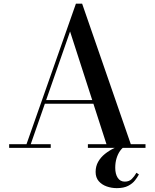

<svg xmlns="http://www.w3.org/2000/svg" viewBox="-20 -784 820 1018"><path d="M212.5 -234V-253.5H532V-234ZM415.5 -764.5 673.5 -19.5H751.5V0H446V-19.5H544.5L351.5 -617L143 -19.5H249V0H28.5V-19.5H120.5L382.5 -764.5ZM599 213.5Q571.5 213.5 545.8 204.5Q520 195.5 503.5 176.5Q487 157.5 487 127.5Q487 97.5 500.5 73.8Q514 50 536.5 32Q559 14 585.2 1.5Q611.5 -11 636 -19L642 -8Q628 0 616.5 16.2Q605 32.5 598 55.2Q591 78 591 105.5Q591 138.5 604.2 158.8Q617.5 179 641.5 179Q664.5 179 678.5 165.2Q692.5 151.5 703.5 132L716.5 141Q709 155 696 172Q683 189 659.8 201.2Q636.5 213.5 599 213.5Z"/></svg>

Font: Bodoni Moda 11pt Medium
Style: Regular
Weight: 500
Designer: Owen Earl
Foundry: indestructible type
Version: Version 2.004